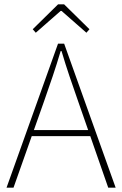

<svg xmlns="http://www.w3.org/2000/svg" viewBox="-20 -860 560 880"><path d="M10 0 246 -660H274L510 0H476L338 -396Q317 -456 298.5 -510.5Q280 -565 262 -626H258Q240 -565 221.5 -510.5Q203 -456 182 -396L42 0ZM112 -236V-264H405V-236ZM144 -710 130 -726 246 -840H274L390 -726L376 -710L262 -810H258Z"/></svg>

Font: Source Sans 3 Variable
Style: Regular
Weight: 200
Designer: Paul D. Hunt
Foundry: Adobe Systems Incorporated
Version: Version 3.026